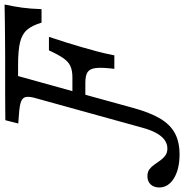

<svg xmlns="http://www.w3.org/2000/svg" viewBox="-123 -608 804 838"><g transform="rotate(-90 279.0 -189.0)"><path d="M204.8 -201.6 271.8 -443.5Q277.4 -466.9 274.2 -479.8Q271 -492.7 254.4 -499.2Q237.9 -505.6 200.8 -508.1L158.9 -511.3L173.4 -567.7Q191.1 -567.7 220.2 -568.1Q249.2 -568.5 282.3 -568.5Q315.3 -568.5 343.5 -568.5H346.8H443.5Q491.9 -568.5 531.5 -569Q571 -569.4 606.5 -569.8Q641.9 -570.2 678.2 -571Q669.4 -529 664.5 -493.5Q659.7 -458.1 658.1 -409.7H599.2Q587.1 -450 568.5 -472.2Q550 -494.4 514.5 -503.2Q479 -512.1 414.5 -512.1H366.1L279.8 -201.6ZM242.7 -218.5 258.9 -275H458.1L441.9 -218.5ZM397.6 -91.9Q404 -144.4 401.2 -171.4Q398.4 -198.4 383.5 -208.5Q368.5 -218.5 337.1 -218.5L361.3 -275Q389.5 -275 408.9 -283.5Q428.2 -291.9 444 -314.5Q459.7 -337.1 478.2 -377.4H537.1Q521.8 -330.6 512.1 -300Q502.4 -269.4 491.9 -233.1Q481.5 -196 473.4 -166.5Q465.3 -137.1 456.5 -91.9ZM24.2 192.7Q-40.3 192.7 -80.2 168.1Q-120.2 143.5 -120.2 104Q-120.2 80.6 -106.9 66.5Q-93.5 52.4 -71 52.4Q-52.4 52.4 -40.7 61.3Q-29 70.2 -20.2 83.1Q-11.3 96 -2 108.9Q7.3 121.8 19.4 130.6Q31.5 139.5 50 139.5Q70.2 139.5 87.1 127.4Q104 115.3 117.3 91.1Q130.6 66.9 140.3 31.5L204.8 -201.6H279.8L227.4 -11.3Q207.3 62.9 180.6 107.7Q154 152.4 116.1 172.6Q78.2 192.7 24.2 192.7Z"/></g></svg>

Font: Playfair 5pt SemiExpanded Light
Style: Italic
Weight: 300
Width: 6
Italic angle: -15.6°
Designer: Claus Eggers Sørensen
Foundry: Claus Eggers Sørensen
Version: Version 2.203